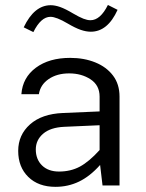

<svg xmlns="http://www.w3.org/2000/svg" viewBox="-20 -741 585 767"><path d="M457.5 -355V0H389.6L379.9 -82Q339.4 -36.6 295.7 -15.6Q252 5.4 201.7 5.4Q133.3 5.4 93 -34.2Q52.7 -73.7 52.7 -138.2Q52.7 -202.1 99.9 -244.1Q147 -286.1 231.4 -289.6L377.9 -295.9V-355Q377.9 -400.4 341.8 -424.1Q305.7 -447.8 256.3 -447.8Q207.5 -447.8 174.3 -425Q141.1 -402.3 135.3 -364.7H65.4Q70.3 -431.2 123.3 -470.5Q176.3 -509.8 260.3 -509.8Q315.9 -509.8 360.6 -491.7Q405.3 -473.6 431.4 -439.2Q457.5 -404.8 457.5 -355ZM123 -144Q123 -104.5 147.9 -80.1Q172.9 -55.7 215.8 -55.7Q262.2 -55.7 299.1 -75.4Q335.9 -95.2 377.9 -141.6V-240.7L236.3 -234.4Q181.6 -231.9 152.3 -206.8Q123 -181.6 123 -144ZM74.7 -631.8Q116.7 -720.2 182.6 -720.2Q199.7 -720.2 220.5 -712.9Q241.2 -705.6 271.5 -687.5Q297.4 -672.4 313.2 -666.3Q329.1 -660.2 341.3 -660.2Q380.9 -660.2 411.1 -721.2L449.7 -701.7Q410.2 -614.3 342.8 -614.3Q324.2 -614.3 302.2 -621.8Q280.3 -629.4 250.5 -647Q205.1 -673.8 181.6 -673.8Q143.6 -673.8 113.3 -612.8Z"/></svg>

Font: Estedad-FD Regular
Style: FD-Regular
Weight: 400
Designer: Amin Abedi
Version: Version 7.3